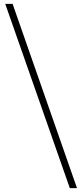

<svg xmlns="http://www.w3.org/2000/svg" viewBox="-20 -760 425 990"><path d="M45 -740 377 210H340L7 -740Z"/></svg>

Font: Georama Extended ExtraLight
Style: Regular
Weight: 200
Width: 7
Designer: Jean-Baptiste Levee
Foundry: Production Type
Version: Version 1.000